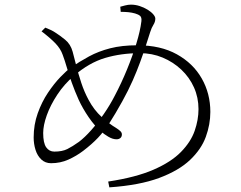

<svg xmlns="http://www.w3.org/2000/svg" viewBox="-20 -780 1040 827"><path d="M446 2Q565 -16 641 -49Q717 -82 759.5 -125.5Q802 -169 818.5 -216.5Q835 -264 835 -310Q835 -360 815.5 -403.5Q796 -447 761 -480Q726 -513 680.5 -532Q635 -551 583 -551Q502 -551 433 -530.5Q364 -510 299 -454Q257 -418 227 -372.5Q197 -327 181.5 -283.5Q166 -240 166 -207Q166 -164 179 -145.5Q192 -127 214 -127Q248 -127 270 -138Q292 -149 320 -169Q345 -188 373 -219.5Q401 -251 427.5 -289.5Q454 -328 474 -367Q503 -422 527 -480.5Q551 -539 567.5 -593Q584 -647 589 -688Q591 -705 583.5 -711.5Q576 -718 562 -722Q548 -726 533 -727.5Q518 -729 500 -729L498 -751Q505 -753 518.5 -756.5Q532 -760 544 -760Q563 -760 581.5 -754Q600 -748 615.5 -738.5Q631 -729 640 -718.5Q649 -708 649 -700Q649 -686 641 -673.5Q633 -661 627 -642Q618 -614 607.5 -581.5Q597 -549 583.5 -512Q570 -475 551.5 -433Q533 -391 507 -344Q476 -288 452 -251Q428 -214 402 -186.5Q376 -159 338 -130Q309 -108 274.5 -92.5Q240 -77 200 -77Q175 -77 158 -93Q141 -109 133 -134.5Q125 -160 125 -188Q125 -243 142.5 -292Q160 -341 186.5 -380.5Q213 -420 240 -448Q267 -476 285 -489Q323 -515 363.5 -537Q404 -559 454.5 -572Q505 -585 572 -585Q672 -585 742 -546Q812 -507 849 -442Q886 -377 886 -298Q886 -244 866.5 -190.5Q847 -137 798.5 -91Q750 -45 665.5 -13.5Q581 18 451 27ZM482 -180Q465 -180 446 -191.5Q427 -203 416 -213Q388 -237 362 -275Q336 -313 319 -350Q302 -388 289.5 -423Q277 -458 268 -489Q259 -520 250 -544Q241 -570 219 -593Q197 -616 159 -645L175 -661Q186 -657 198.5 -651Q211 -645 221 -638Q237 -628 260.5 -609Q284 -590 293 -557Q299 -535 308 -499Q317 -463 330 -423.5Q343 -384 362 -349Q385 -306 418 -276Q451 -246 480 -229Q491 -222 498 -215.5Q505 -209 505 -201Q505 -191 498.5 -185.5Q492 -180 482 -180Z"/></svg>

Font: Noto Serif JP ExtraLight
Style: Regular
Weight: 200
Designer: Ryoko NISHIZUKA  (kana & ideographs); Frank Grießhammer (Latin, Greek & Cyrillic); Wenlong ZHANG  (bopomofo); Sandoll Co
Foundry: Adobe
Version: Version 2.002-H1;hotconv 1.1.0;makeotfexe 2.6.0